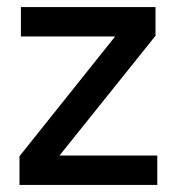

<svg xmlns="http://www.w3.org/2000/svg" viewBox="-20 -522 507 542"><path d="M35 0V-81L305 -419H39V-502H419V-421L148 -83H424V0Z"/></svg>

Font: DM Sans 16pt Medium
Style: Regular
Weight: 500
Version: Version 4.004;gftools[0.9.30]